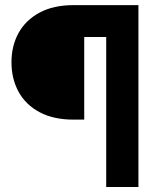

<svg xmlns="http://www.w3.org/2000/svg" viewBox="-20 -748 625 768"><path d="M525.4 -600.1H316.9V-269.5H274.4Q193.8 -269.5 138.2 -299.3Q82.5 -329.1 54.2 -381.1Q25.9 -433.1 25.9 -499Q25.9 -564.5 54.2 -616Q82.5 -667.5 138.2 -697.5Q193.8 -727.5 274.4 -727.5H525.4ZM404.8 0V-727.5H533.7V0Z"/></svg>

Font: Inter 24pt ExtraBold
Style: Regular
Weight: 800
Designer: Rasmus Andersson
Foundry: rsms
Version: Version 4.001;git-66647c0bb